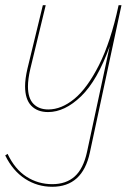

<svg xmlns="http://www.w3.org/2000/svg" viewBox="-30 -426 525 735"><path d="M314 158Q286 289 170 289Q113 289 66 258.5Q19 228 -10 169L-1 163Q27 222 71.5 250.5Q116 279 170 279Q223 279 256 249.5Q289 220 303 156L390 -249Q343 -118 280.5 -57.5Q218 3 154 3Q113 3 89.5 -21.5Q66 -46 66 -96Q66 -124 75 -163L134 -406H145L86 -162Q77 -123 77 -95Q77 -50 98 -28.5Q119 -7 155 -7Q205 -7 254.5 -47.5Q304 -88 349 -177Q394 -266 424 -406H435Z"/></svg>

Font: Ysabeau Infant Hairline
Style: Italic
Weight: 100
Italic angle: -12°
Designer: Christian Thalmann (Catharsis Fonts)
Version: Version 0.003